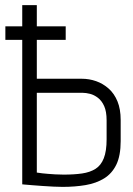

<svg xmlns="http://www.w3.org/2000/svg" viewBox="-20 -720 519 751"><path d="M1 -617V-564H237V-617ZM299 -412H124V-700H67V1Q66 1 77.5 2Q89 3 107.5 4.5Q126 6 147.5 7.5Q169 9 189.5 10Q210 11 225 11Q273 11 314.5 4Q356 -3 387 -22Q418 -41 435 -76Q452 -111 452 -168V-251Q452 -293 439.5 -323.5Q427 -354 405 -373.5Q383 -393 356 -402.5Q329 -412 299 -412ZM397 -175Q397 -129 386 -101Q375 -73 353.5 -59.5Q332 -46 301 -41.5Q270 -37 229 -37Q211 -37 195.5 -38Q180 -39 167.5 -40Q155 -41 146 -42Q137 -43 131.5 -44Q126 -45 124 -45V-357H303Q316 -357 332 -353Q348 -349 363 -337.5Q378 -326 387.5 -305Q397 -284 397 -249Z"/></svg>

Font: Advent Pro
Style: Regular
Weight: 400
Designer: VivaRado, Andreas Kalpakidis
Foundry: VivaRado, Andreas Kalpakidis
Version: Version 3.000